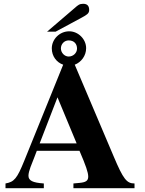

<svg xmlns="http://www.w3.org/2000/svg" viewBox="-20 -992 762 1012"><path d="M228 -825H273L405 -896C436 -913 450 -920 450 -939C450 -960 441 -972 418 -972C399 -972 391 -965 374 -950ZM386 -736C386 -713 366 -694 342 -694C320 -694 301 -714 301 -737C301 -759 318 -779 342 -779C372 -779 386 -759 386 -736ZM384 -236H189L283 -479ZM374 -651C408 -664 434 -698 434 -738C434 -786 392 -827 345 -827C294 -827 253 -785 253 -737C253 -696 278 -663 313 -651L108 -145C70 -51 55 -33 9 -25V0H211V-25C152 -29 130 -40 130 -66C130 -90 149 -132 161 -163L174 -197H399C433 -118 445 -83 445 -61C445 -39 432 -31 399 -28L367 -25V0H689V-25C648 -25 630 -47 579 -168Z"/></svg>

Font: XITS Math
Style: Bold
Weight: 700
Designer: MicroPress Inc., with final additions and corrections provided by Coen Hoffman, Elsevier (retired)
Version: Version 1.302